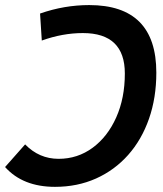

<svg xmlns="http://www.w3.org/2000/svg" viewBox="-35 -723 641 753"><path d="M314.9 -703.1Q578.1 -703.1 578.1 -438Q578.1 -339.4 549.3 -257.1Q520.5 -174.8 467.5 -115.2Q414.6 -55.7 341.6 -22.9Q268.6 9.8 180.7 9.8Q54.7 9.8 -15.1 -67.9L63.5 -156.7Q118.7 -100.1 194.8 -100.1Q269.5 -100.1 328.4 -143.6Q387.2 -187 420.9 -262.7Q454.6 -338.4 454.6 -434.6Q454.6 -593.3 290 -593.3Q210.4 -593.3 128.9 -564L122.1 -669.9Q216.8 -703.1 314.9 -703.1Z"/></svg>

Font: Cascadia Code PL SemiBold
Style: Italic
Weight: 600
Italic angle: -10°
Monospace: yes
Designer: Aaron Bell
Foundry: Saja Typeworks
Version: Version 2404.023; ttfautohint (v1.8.4)